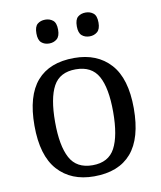

<svg xmlns="http://www.w3.org/2000/svg" viewBox="-84 -812 746 889"><g transform="rotate(-10 288.5 -367.0)"><path d="M287 10Q179 10 117 -59Q55 -128 55 -269Q55 -409 114.5 -477.5Q174 -546 290 -546Q398 -546 460 -477.5Q522 -409 522 -269Q522 -128 462.5 -59Q403 10 287 10ZM289 -42Q364 -42 394.5 -99.5Q425 -157 425 -269Q425 -381 394 -437Q363 -493 288 -493Q213 -493 182.5 -437Q152 -381 152 -269Q152 -157 183 -99.5Q214 -42 289 -42ZM379 -632Q357 -632 342.5 -644.5Q328 -657 328 -688Q328 -720 342.5 -732Q357 -744 379 -744Q400 -744 415 -732Q430 -720 430 -688Q430 -657 415 -644.5Q400 -632 379 -632ZM189 -632Q167 -632 152.5 -644.5Q138 -657 138 -688Q138 -720 152.5 -732Q167 -744 189 -744Q210 -744 225 -732Q240 -720 240 -688Q240 -657 225 -644.5Q210 -632 189 -632Z"/></g></svg>

Font: Noto Serif Khitan Small Script
Style: Regular
Weight: 400
Designer: LIU Zhao, ZHANG Congyu, Kushim JIANG
Foundry: Guyu Beijing Co. Ltd.
Version: Version 1.000; ttfautohint (v1.8.4.7-5d5b)